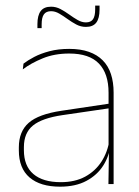

<svg xmlns="http://www.w3.org/2000/svg" viewBox="-20 -674 509 703"><path d="M396 0H377L379 -128L377.5 -131.5V-292V-334.5Q377.5 -404.5 342.2 -441.2Q307 -478 233.5 -478Q179 -478 136 -460.2Q93 -442.5 63.5 -420L66 -441Q81.5 -453 105.2 -465.5Q129 -478 161.2 -486.5Q193.5 -495 233.5 -495Q275 -495 305.5 -484.2Q336 -473.5 356.2 -453Q376.5 -432.5 386.2 -402.8Q396 -373 396 -335ZM200 9.5Q127.5 9.5 88.2 -24.2Q49 -58 49 -123V-134.5Q49 -192.5 85 -224.2Q121 -256 205.5 -268.5L386.5 -295.5L387 -278.5L209 -252.5Q134 -241.5 100.8 -214.5Q67.5 -187.5 67.5 -135.5V-124Q67.5 -66.5 102.2 -36.8Q137 -7 202.5 -7Q254.5 -7 291.8 -27.2Q329 -47.5 351.5 -82.2Q374 -117 380.5 -160.5L390 -142H384Q380 -102.5 358 -67.8Q336 -33 296.5 -11.8Q257 9.5 200 9.5ZM294.5 -575.5Q276 -575.5 259.5 -584.2Q243 -593 227.5 -604.2Q212 -615.5 197 -624.2Q182 -633 167 -633Q149 -633 140.8 -621.5Q132.5 -610 132.5 -585V-571H117V-585.5Q117 -617.5 129 -633.5Q141 -649.5 167 -649.5Q185 -649.5 201.5 -640.8Q218 -632 233.5 -620.8Q249 -609.5 264.2 -600.8Q279.5 -592 294.5 -592Q312.5 -592 320.5 -603.5Q328.5 -615 328.5 -640V-653.5H344.5V-639Q344.5 -607 332.5 -591.2Q320.5 -575.5 294.5 -575.5Z"/></svg>

Font: Anek Kannada Thin
Style: Regular
Weight: 250
Version: Version 1.003